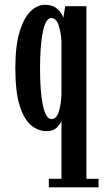

<svg xmlns="http://www.w3.org/2000/svg" viewBox="-20 -550 448 820"><path d="M188.5 250V213.5H242.5V-34.5Q240.5 -25 225 -7.5Q209.5 10 178.5 10Q143 10 112.8 -15Q82.5 -40 64 -98.8Q45.5 -157.5 45.5 -259Q45.5 -355 63.8 -414.5Q82 -474 110.8 -501.8Q139.5 -529.5 172 -529.5Q199 -529.5 215.5 -518.8Q232 -508 240.2 -494.8Q248.5 -481.5 250.5 -474L258.5 -523.5H349V213.5H401V250ZM200 -41.5Q221.5 -41.5 231.5 -74Q241.5 -106.5 242.5 -148.5V-374Q240.5 -413 230 -443Q219.5 -473 199 -473Q175.5 -473 163.2 -415.2Q151 -357.5 151 -257Q151 -156 163.5 -98.8Q176 -41.5 200 -41.5Z"/></svg>

Font: Imbue 10pt SemiBold
Style: Regular
Weight: 600
Designer: Tyler Finck
Foundry: Etcetera Type Company
Version: Version 1.102; ttfautohint (v1.8.3)